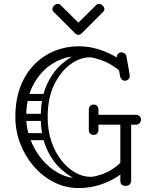

<svg xmlns="http://www.w3.org/2000/svg" viewBox="-20 -945 795 975"><path d="M618 -1Q591 -1 591 -27V-330Q591 -356 618 -356Q646 -356 646 -332V-29Q646 -17 639 -9Q632 -1 618 -1ZM471 -312Q461 -312 453.5 -319.5Q446 -327 446 -337Q446 -348 453.5 -355Q461 -362 471 -362H671Q682 -362 689 -355Q696 -348 696 -337Q696 -327 689 -319.5Q682 -312 671 -312ZM615 -535Q605 -535 598.5 -541.5Q592 -548 590 -556Q582 -604 578 -624.5Q574 -645 573.5 -650Q573 -655 573 -655Q573 -665 580 -672Q587 -679 597 -679Q606 -679 613.5 -673Q621 -667 622 -658Q631 -610 634.5 -589.5Q638 -569 638.5 -564.5Q639 -560 639 -559Q639 -549 631.5 -542Q624 -535 615 -535ZM226 -252Q226 -243 221 -238Q216 -233 209 -233H114Q98 -233 98 -252Q98 -269 115 -269H209Q226 -269 226 -252ZM224 -451Q224 -442 219 -437Q214 -432 207 -432H112Q96 -432 96 -451Q96 -468 113 -468H207Q224 -468 224 -451ZM218 -350Q218 -341 213 -336Q208 -331 201 -331H106Q90 -331 90 -350Q90 -367 107 -367H201Q218 -367 218 -350ZM400 -18Q341 -41 292.5 -84Q244 -127 215.5 -193.5Q187 -260 187 -351Q187 -443 215.5 -509.5Q244 -576 293 -619.5Q342 -663 401 -685L442 -654Q441 -654 439.5 -654Q438 -654 437 -654Q386 -654 336.5 -617.5Q287 -581 254.5 -513.5Q222 -446 222 -351Q222 -282 241 -226.5Q260 -171 292 -130.5Q324 -90 362.5 -68.5Q401 -47 439 -47Q449 -47 461 -49ZM379 10Q312 10 253.5 -20Q195 -50 151 -101Q107 -152 82.5 -216.5Q58 -281 58 -351Q58 -439 84 -506Q110 -573 155.5 -618.5Q201 -664 258.5 -687Q316 -710 379 -710Q444 -710 506 -686Q568 -662 618 -622Q631 -612 631 -598Q631 -584 622 -578Q618 -575 612 -575Q605 -575 597 -580Q589 -585 583 -589Q540 -625 486.5 -642.5Q433 -660 379 -660Q310 -660 249.5 -623.5Q189 -587 151 -518Q113 -449 113 -351Q113 -293 134 -237.5Q155 -182 191.5 -137.5Q228 -93 276 -66.5Q324 -40 379 -40Q439 -40 495 -59Q551 -78 594 -121Q599 -126 605 -133.5Q611 -141 617 -141Q628 -141 635 -135Q644 -129 644 -116Q644 -105 633 -94Q584 -45 517.5 -17.5Q451 10 379 10ZM456 -414Q467 -414 473 -407Q480 -400 480 -388V-339Q480 -328 474 -320Q467 -313 456 -313Q444 -313 437 -320Q431 -328 431 -339V-388Q431 -400 438 -407Q444 -414 456 -414ZM456 -260Q444 -260 438 -267Q431 -274 431 -286V-335Q431 -347 437 -354Q444 -361 456 -361Q467 -361 474 -354Q480 -347 480 -335V-286Q480 -274 473 -267Q467 -260 456 -260ZM288 -919 378 -830 468 -919Q474 -925 483 -925Q493 -925 501 -917Q510 -908 510 -899Q510 -891 503 -884L396 -777Q387 -768 378 -768Q369 -768 360 -777L253 -884Q246 -891 246 -899Q246 -908 255 -917Q263 -925 273 -925Q282 -925 288 -919Z"/></svg>

Font: Nsibidi Libre Uzo
Style: Regular
Weight: 400
Designer: Oluwaseun Badejo
Version: Version 1.021